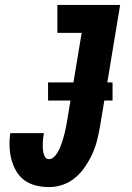

<svg xmlns="http://www.w3.org/2000/svg" viewBox="-20 -755 540 783"><path d="M179 8Q152 8 126 1.5Q100 -5 79.5 -20Q59 -35 46 -57.5Q33 -80 26.5 -105Q20 -130 19 -157.5Q18 -185 22 -212H159Q157 -202 156 -192Q155 -182 154.5 -172Q154 -162 154.5 -152Q155 -142 157 -132.5Q159 -123 164 -114.5Q169 -106 179 -106Q190 -106 199 -114Q208 -122 214 -132Q220 -142 224.5 -152.5Q229 -163 232.5 -173.5Q236 -184 239 -194.5Q242 -205 244.5 -215.5Q247 -226 249 -236.5Q251 -247 253 -258L313 -621H214V-735H470L388 -240Q383 -211 376 -183Q369 -155 357 -128.5Q345 -102 328 -76.5Q311 -51 287.5 -31Q264 -11 236 -1.5Q208 8 179 8ZM176 -345V-419H439V-345Z"/></svg>

Font: Iosevka Slab Heavy
Style: Italic
Weight: 900
Italic angle: -9°
Monospace: yes
Designer: Belleve Invis
Foundry: Belleve Invis
Version: Version 11.1.0; ttfautohint (v1.8.3)